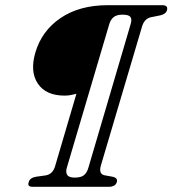

<svg xmlns="http://www.w3.org/2000/svg" viewBox="-20 -720 665 740"><path d="M116 -516.5Q140.5 -601 213.5 -650.5Q286.5 -700 395 -700H605Q629 -700 623.5 -680.5Q619.5 -666 598.5 -661L561.5 -653.5Q537 -648 528 -619.5L368.5 -81Q360 -49.5 382.5 -44.5L413 -39Q434.5 -34.5 430.5 -19Q427.5 -8.5 419 -4.2Q410.5 0 402 0H106Q84.5 0 90.5 -17.5Q94.5 -35 120 -39L156 -44Q183.5 -48.5 192.5 -80L274.5 -358.5Q266 -357 255.5 -354.2Q245 -351.5 229 -351.5Q157 -351.5 126 -397.5Q95 -443.5 116 -516.5ZM320.5 -73 484 -628.5Q489 -646 482.5 -654.8Q476 -663.5 452 -663.5Q429.5 -663.5 417.8 -653.8Q406 -644 401 -626.5L237.5 -73.5Q232.5 -56.5 239 -46Q245.5 -35.5 268 -35.5Q292 -35.5 303.5 -44.8Q315 -54 320.5 -73Z"/></svg>

Font: Fraunces 144pt S100 Light
Style: Italic
Weight: 300
Italic angle: -16°
Version: Version 1.000; ttfautohint (v1.8.3)